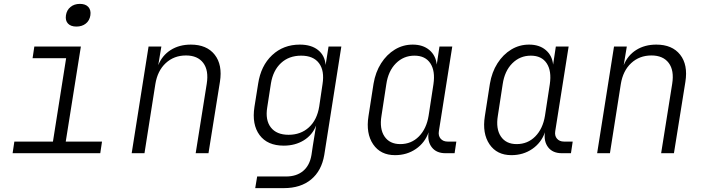

<svg xmlns="http://www.w3.org/2000/svg" viewBox="-20 -790 3640 990"><path d="M45 0 54 -60H253L321 -490H148L157 -550H397L319 -60H506L497 0ZM374 -653Q345 -653 330.5 -668.5Q316 -684 320 -711Q324 -738 343.5 -754Q363 -770 392 -770Q421 -770 435.5 -754Q450 -738 446 -711Q442 -684 422.5 -668.5Q403 -653 374 -653Z M659 0 746 -550H812L796 -454Q816 -504 860 -532Q904 -560 964 -560Q1046 -560 1087 -508Q1128 -456 1114 -368L1055 0H989L1046 -358Q1057 -427 1028 -465.5Q999 -504 939 -504Q877 -504 834.5 -464.5Q792 -425 781 -356L725 0Z M1296 180 1306 120H1455Q1509 120 1543 91.5Q1577 63 1586 9L1593 -38L1610 -143Q1591 -94 1546.5 -66.5Q1502 -39 1443 -39Q1359 -39 1318.5 -93.5Q1278 -148 1292 -239L1311 -358Q1325 -451 1383 -505.5Q1441 -560 1526 -560Q1585 -560 1620 -532Q1655 -504 1659 -455L1674 -550H1740L1652 9Q1638 91 1584 135.5Q1530 180 1444 180ZM1468 -95Q1531 -95 1573 -133.5Q1615 -172 1626 -241L1643 -356Q1654 -425 1625 -464Q1596 -503 1533 -503Q1470 -503 1429 -465Q1388 -427 1377 -360L1358 -237Q1347 -171 1376.5 -133Q1406 -95 1468 -95Z M2017 10Q1942 10 1904 -46Q1866 -102 1880 -191L1906 -358Q1916 -418 1945 -463.5Q1974 -509 2016 -534.5Q2058 -560 2108 -560Q2161 -560 2194 -532Q2227 -504 2232 -457L2246 -550H2312L2243 -114Q2239 -90 2252 -75Q2265 -60 2288 -60H2333L2324 0H2277Q2230 0 2206.5 -30.5Q2183 -61 2190 -108Q2171 -54 2124.5 -22Q2078 10 2017 10ZM2044 -47Q2101 -47 2140 -86.5Q2179 -126 2190 -193L2215 -356Q2225 -424 2199 -463.5Q2173 -503 2117 -503Q2061 -503 2021.5 -463.5Q1982 -424 1972 -356L1947 -193Q1936 -126 1962.5 -86.5Q1989 -47 2044 -47Z M2617 10Q2542 10 2504 -46Q2466 -102 2480 -191L2506 -358Q2516 -418 2545 -463.5Q2574 -509 2616 -534.5Q2658 -560 2708 -560Q2761 -560 2794 -532Q2827 -504 2832 -457L2846 -550H2912L2843 -114Q2839 -90 2852 -75Q2865 -60 2888 -60H2933L2924 0H2877Q2830 0 2806.5 -30.5Q2783 -61 2790 -108Q2771 -54 2724.5 -22Q2678 10 2617 10ZM2644 -47Q2701 -47 2740 -86.5Q2779 -126 2790 -193L2815 -356Q2825 -424 2799 -463.5Q2773 -503 2717 -503Q2661 -503 2621.5 -463.5Q2582 -424 2572 -356L2547 -193Q2536 -126 2562.5 -86.5Q2589 -47 2644 -47Z M3059 0 3146 -550H3212L3196 -454Q3216 -504 3260 -532Q3304 -560 3364 -560Q3446 -560 3487 -508Q3528 -456 3514 -368L3455 0H3389L3446 -358Q3457 -427 3428 -465.5Q3399 -504 3339 -504Q3277 -504 3234.5 -464.5Q3192 -425 3181 -356L3125 0Z"/></svg>

Font: JetBrains Mono NL ExtraLight
Style: Italic
Weight: 200
Italic angle: -9°
Monospace: yes
Designer: Philipp Nurullin, Konstantin Bulenkov
Foundry: JetBrains
Version: Version 2.305; ttfautohint (v1.8.4.7-5d5b)